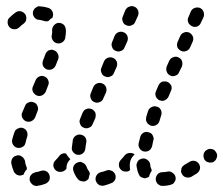

<svg xmlns="http://www.w3.org/2000/svg" viewBox="-20 -588 732 630"><path d="M546 16Q550 14 552 10Q555 6 556 2Q557 -3 556 -7Q554 -16 546 -21Q539 -27 530 -25Q521 -23 513 -23Q503 -23 497 -16Q491 -9 491 0Q491 5 493 9Q495 13 498 16Q502 19 506 21Q510 22 514 22Q526 22 538 19Q542 18 546 16ZM142 3Q145 -6 142 -14Q139 -23 130 -27Q122 -30 113 -27Q105 -24 97 -23Q93 -22 89 -20Q85 -18 82 -14Q79 -11 78 -7Q77 -2 77 2Q79 11 86 17Q93 23 102 22Q116 20 129 15Q138 11 142 3ZM358 1Q361 -7 358 -16Q356 -20 353 -23Q350 -27 345 -28Q341 -30 337 -30Q332 -30 328 -28Q320 -25 311 -23Q302 -21 297 -13Q292 -5 294 4Q295 8 298 12Q300 16 304 18Q308 21 312 21Q317 22 321 21Q333 18 345 13Q354 10 358 1ZM250 7Q240 6 235 -1Q226 -12 221 -27Q218 -36 222 -44Q226 -52 235 -55Q239 -57 244 -57Q248 -56 252 -54Q256 -52 259 -49Q262 -46 264 -41Q266 -34 270 -29Q272 -26 273 -24Q274 -21 275 -19Q273 -13 272 -8Q271 -5 271 -2Q270 -1 269 0Q268 2 266 3Q259 9 250 7ZM456 -3Q452 -3 448 -5Q443 -6 440 -9Q437 -12 435 -17Q430 -28 428 -43Q427 -47 429 -52Q430 -56 433 -60Q435 -63 439 -65Q443 -67 448 -68Q457 -69 464 -63Q472 -57 473 -48Q473 -40 476 -35Q477 -34 477 -32Q478 -30 478 -28Q474 -22 471 -15Q470 -12 469 -8Q468 -7 467 -7Q466 -6 465 -6Q461 -4 456 -3ZM632 -25Q635 -29 636 -33Q637 -38 636 -42Q635 -47 633 -50Q628 -58 619 -60Q610 -62 602 -57Q593 -52 585 -47Q582 -45 579 -42Q576 -38 575 -34Q574 -29 574 -25Q575 -20 577 -17Q582 -8 591 -6Q600 -4 608 -8Q616 -13 626 -19Q630 -22 632 -25ZM45 -12Q41 -12 37 -14Q33 -15 30 -19Q26 -22 25 -26Q20 -38 17 -52Q16 -61 21 -69Q26 -76 36 -78Q40 -79 44 -78Q49 -77 52 -74Q56 -72 58 -68Q61 -64 62 -60Q63 -50 66 -43Q67 -40 68 -38Q68 -35 68 -32Q66 -30 64 -28Q60 -22 57 -15Q57 -15 56 -14Q55 -14 54 -14Q50 -12 45 -12ZM178 -24Q168 -24 162 -30Q155 -37 155 -46Q155 -55 162 -62Q169 -69 175 -77Q179 -82 185 -84Q191 -86 197 -84Q199 -79 203 -75Q206 -70 211 -66Q206 -61 202 -54Q198 -46 198 -36Q198 -35 198 -34Q196 -32 194 -30Q187 -24 178 -24ZM407 -57Q409 -66 415 -74Q418 -78 422 -81Q422 -81 421 -81Q421 -81 421 -82Q414 -87 404 -86Q395 -85 389 -78Q383 -70 376 -63Q370 -56 370 -47Q370 -38 377 -31Q380 -28 385 -26Q389 -25 393 -25Q397 -25 401 -26Q404 -28 407 -30Q406 -35 406 -41Q405 -49 407 -57ZM689 -65Q691 -69 692 -73Q693 -78 692 -82Q691 -86 688 -90Q683 -98 674 -99Q665 -101 657 -95Q653 -93 651 -89Q648 -85 648 -81Q647 -76 648 -72Q649 -68 651 -64Q657 -56 666 -55Q675 -53 683 -58V-59Q687 -61 689 -65ZM220 -89Q226 -81 235 -80Q245 -79 252 -85Q259 -91 260 -100Q261 -110 263 -120Q265 -129 260 -137Q255 -144 246 -146Q237 -148 229 -143Q221 -138 219 -129Q217 -117 216 -105Q214 -96 220 -89ZM438 -101Q443 -93 452 -91Q456 -90 461 -91Q465 -91 469 -94Q473 -96 475 -100Q478 -104 479 -108Q481 -117 483 -127Q485 -131 484 -136Q483 -140 481 -144Q479 -148 475 -151Q472 -153 467 -154Q458 -157 450 -152Q442 -147 440 -138Q437 -127 435 -118Q433 -109 438 -101ZM23 -113Q28 -105 37 -103Q42 -102 46 -103Q51 -104 54 -106Q58 -108 61 -112Q63 -116 64 -120Q66 -130 69 -139Q72 -148 68 -157Q64 -165 55 -168Q51 -169 46 -169Q42 -168 38 -166Q34 -164 31 -161Q28 -157 27 -153Q23 -142 20 -130Q18 -121 23 -113ZM243 -181Q246 -172 255 -169Q263 -165 272 -169Q281 -172 284 -181L293 -201Q294 -205 294 -210Q294 -214 293 -218Q291 -222 288 -225Q285 -229 281 -230Q276 -232 272 -232Q267 -232 263 -230Q259 -229 256 -226Q253 -222 251 -218L243 -198Q239 -190 243 -181ZM459 -196Q459 -192 461 -188Q463 -184 466 -181Q470 -178 474 -176Q483 -173 491 -177Q500 -181 503 -190L509 -210Q511 -214 510 -218Q510 -223 508 -227Q506 -231 503 -234Q499 -237 495 -238Q486 -241 478 -237Q469 -233 466 -224L460 -205Q459 -200 459 -196ZM51 -211Q51 -206 53 -202Q55 -198 58 -195Q61 -192 65 -190Q74 -187 82 -190Q91 -194 95 -202L103 -223Q107 -231 103 -240Q100 -249 91 -252Q82 -256 74 -252Q65 -249 62 -240L53 -219Q51 -215 51 -211ZM278 -265Q281 -256 290 -253Q298 -249 307 -253Q316 -256 319 -265L328 -285Q331 -294 328 -302Q324 -311 316 -314Q307 -318 298 -314Q290 -311 286 -302L278 -282Q274 -274 278 -265ZM491 -272Q495 -263 503 -259Q507 -258 512 -257Q516 -257 521 -259Q525 -261 528 -264Q531 -267 533 -271L541 -290Q545 -298 542 -307Q538 -315 530 -319Q526 -321 521 -321Q517 -321 512 -320Q508 -318 505 -315Q502 -312 500 -308L492 -289Q488 -281 491 -272ZM86 -296Q86 -291 88 -287Q90 -283 93 -280Q96 -277 100 -275Q104 -273 109 -273Q113 -273 118 -275Q122 -277 125 -280Q128 -283 130 -287L138 -308Q142 -316 138 -325Q135 -333 126 -337Q117 -341 109 -337Q100 -333 97 -325L88 -304Q86 -300 86 -296ZM313 -349Q316 -340 325 -337Q334 -333 342 -337Q351 -340 354 -349L363 -369Q366 -378 363 -386Q359 -395 351 -398Q342 -402 333 -398Q325 -395 321 -386L313 -366Q309 -358 313 -349ZM527 -353Q530 -344 539 -340Q547 -336 556 -340Q565 -343 568 -352L577 -370Q580 -379 577 -388Q574 -396 565 -400Q557 -404 548 -400Q539 -397 535 -388L527 -370Q524 -361 527 -353ZM121 -372Q125 -364 134 -360Q138 -359 143 -359Q147 -359 151 -361Q155 -363 158 -366Q161 -369 163 -374L171 -394Q174 -403 170 -411Q166 -420 157 -423Q153 -425 149 -425Q144 -424 140 -423Q136 -421 133 -417Q130 -414 129 -410L121 -389Q118 -381 121 -372ZM348 -433Q351 -424 360 -421Q369 -417 377 -421Q386 -424 389 -433L398 -453Q401 -461 398 -470Q394 -479 386 -482Q377 -486 368 -482Q360 -479 356 -470L348 -450Q344 -442 348 -433ZM562 -433Q566 -425 574 -421Q583 -417 592 -421Q600 -424 604 -433L612 -451Q616 -460 613 -468Q609 -477 601 -481Q592 -485 583 -481Q575 -478 571 -469L563 -451Q559 -442 562 -433ZM153 -456Q158 -448 167 -446Q176 -444 184 -449Q192 -454 194 -463Q197 -478 196 -491Q195 -501 189 -507Q182 -513 172 -513Q163 -512 157 -505Q151 -498 151 -489Q152 -482 150 -473Q148 -464 153 -456ZM63 -516Q66 -520 66 -525Q67 -529 66 -533Q65 -538 63 -541Q57 -549 48 -551Q39 -553 31 -547Q21 -540 11 -530Q8 -527 6 -523Q5 -519 5 -514Q5 -510 7 -505Q9 -501 12 -498Q18 -492 28 -492Q37 -492 44 -499Q50 -505 57 -510Q61 -513 63 -516ZM596 -523Q596 -518 598 -514Q599 -510 603 -507Q606 -504 610 -502Q618 -498 627 -501Q636 -505 639 -513L648 -532Q651 -540 648 -549Q645 -558 636 -562Q628 -565 619 -562Q610 -559 606 -550L598 -531Q596 -527 596 -523ZM383 -517Q386 -508 395 -505Q404 -501 412 -505Q421 -508 424 -517L433 -537Q436 -545 433 -554Q429 -563 421 -566Q417 -568 412 -568Q408 -568 404 -566Q399 -565 396 -561Q393 -558 391 -554L383 -534Q379 -526 383 -517ZM108 -523Q99 -523 93 -531Q87 -538 88 -547Q88 -552 91 -556Q93 -560 96 -562Q100 -565 104 -567Q108 -568 113 -567Q127 -566 139 -562Q148 -559 152 -550Q156 -542 153 -533Q153 -532 153 -531Q152 -530 152 -530Q145 -526 140 -520Q139 -520 139 -519Q136 -518 132 -518Q128 -518 125 -519Q117 -522 108 -523Z"/></svg>

Font: FRB American Cursive Dashed Extrabold
Style: Bold Italic
Weight: 800
Italic angle: -25°
Version: Version 2.0;Modular Font Editor K font №1